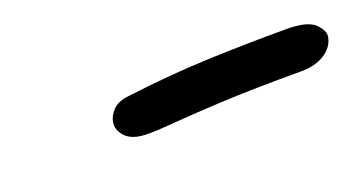

<svg xmlns="http://www.w3.org/2000/svg" viewBox="-24 -821 554 300"><g transform="rotate(-20 253.0 -671.0)"><path d="M190 -631Q164 -631 153 -643Q142 -655 145 -668Q146 -676 154.5 -685.5Q163 -695 182 -697Q254 -706 318 -708.5Q382 -711 449 -711Q484 -711 496 -699Q508 -687 506 -677Q503 -661 487.5 -651Q472 -641 448 -641Q367 -641 316.5 -638.5Q266 -636 237 -633.5Q208 -631 190 -631Z"/></g></svg>

Font: Shantell Sans Normal
Style: Italic
Weight: 300
Italic angle: -11.31°
Designer: Stephen Nixon, Anya Danilova, Shantell Martin
Foundry: Arrow Type
Version: Version 1.008;[a672d596b]